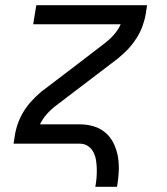

<svg xmlns="http://www.w3.org/2000/svg" viewBox="-20 -550 640 735"><path d="M345 165Q348 148 349.5 131Q351 114 350.5 96.5Q350 79 347.5 63Q345 47 337.5 32.5Q330 18 316.5 9Q303 0 286 0H32L37 -33Q41 -57 49.5 -80Q58 -103 71 -124Q84 -145 101.5 -164Q119 -183 138 -199Q140 -201 142 -202.5Q144 -204 146 -205L263 -294L379 -383Q399 -398 415.5 -416.5Q432 -435 442 -457H107L119 -530H543L538 -497Q534 -473 525.5 -450Q517 -427 504 -406Q491 -385 474 -366Q457 -347 437 -331Q435 -329 433 -327.5Q431 -326 430 -325L196 -147Q176 -132 159.5 -113.5Q143 -95 133 -74H286Q314 -74 340 -66Q366 -58 385.5 -40.5Q405 -23 416.5 2Q428 27 432 53.5Q436 80 434.5 108.5Q433 137 428 165Z"/></svg>

Font: Iosevka Curly Extended Oblique
Style: Regular
Weight: 400
Width: 7
Italic angle: -9°
Monospace: yes
Designer: Belleve Invis
Foundry: Belleve Invis
Version: Version 11.1.0; ttfautohint (v1.8.3)